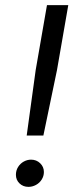

<svg xmlns="http://www.w3.org/2000/svg" viewBox="-20 -720 309 748"><path d="M119 -447 163 -700H246L202 -447L149 -192H84ZM42 -39Q42 -56 50.5 -69.5Q59 -83 72.5 -90.5Q86 -98 101 -98Q122 -98 136.5 -84Q151 -70 151 -50Q151 -34 142.5 -20.5Q134 -7 120 0.5Q106 8 91 8Q70 8 56 -5.5Q42 -19 42 -39Z"/></svg>

Font: Fixel Italic Variable Display Thin
Style: Italic
Weight: 100
Italic angle: -10°
Designer: AlfaBravo + MacPaw
Foundry: Kyrylo Tkachov, Marchela Mozhyna, Serhii Makarenko, Maria Weinstein, Zakhar Kryvoshyya
Version: Version 1.210;Glyphs 3.2 (3217)